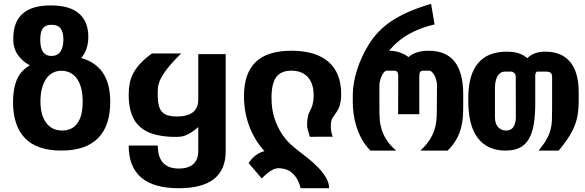

<svg xmlns="http://www.w3.org/2000/svg" viewBox="-20 -785 3050 1001"><path d="M299.3 0Q172.4 0 110.1 -64.7Q47.9 -129.4 47.9 -253.4Q47.9 -323.2 68.4 -370.6Q88.9 -418 135.7 -444.3Q96.2 -464.8 72.5 -499.5Q48.8 -534.2 49.3 -583Q48.3 -756.8 244.1 -756.8Q342.8 -756.8 391.6 -714.8Q440.4 -672.9 440.4 -593.3Q440.4 -525.9 403.3 -482.4Q478 -461.9 516.4 -405.5Q554.7 -349.1 554.7 -253.4Q554.7 -128.4 490.7 -64.2Q426.8 0 299.3 0ZM248 -493.2Q278.8 -493.2 294.7 -515.4Q310.5 -537.6 310.5 -580.1Q310.5 -615.7 296.6 -635.7Q282.7 -655.8 248 -655.8Q218.8 -655.8 204.3 -638.4Q189.9 -621.1 189.9 -578.1Q189.9 -534.2 204.6 -513.7Q219.2 -493.2 248 -493.2ZM304.2 -104.5Q356 -104.5 383.5 -142.6Q411.1 -180.7 411.1 -254.9Q411.1 -291.5 404.1 -321.8Q397 -352.1 381.8 -374Q367.7 -394.5 346.7 -405.3Q325.7 -416 300.3 -416Q249.5 -416 220.2 -373.5Q206.1 -352.5 198.5 -323Q190.9 -293.5 190.9 -256.8Q190.9 -218.8 199 -190.4Q207 -162.1 222.2 -143.1Q236.3 -124.5 256.8 -114.5Q277.3 -104.5 304.2 -104.5Z M912.1 196.3Q650.9 196.3 650.9 -26.4H802.7Q802.7 93.8 913.1 93.8Q960.4 93.8 987.1 71Q1013.7 48.3 1013.7 1.5V-122.1Q995.1 -106.9 982.7 -98.4Q970.2 -89.8 957 -83.5Q949.2 -79.6 942.6 -77.4Q936 -75.2 928.7 -73.7Q921.4 -72.3 912.8 -71.8Q904.3 -71.3 893.1 -71.3Q839.4 -71.3 792.5 -82.5Q745.6 -93.8 713.4 -120.6Q681.2 -147.5 666 -189.9Q650.9 -232.4 650.9 -290Q650.9 -322.8 656.2 -350.1Q661.6 -377.4 675.3 -403.8Q689.5 -430.2 712.6 -455.1Q735.8 -480 772.5 -506.3H924.3Q892.1 -474.1 872.6 -451.7Q853 -429.2 840.3 -411.6Q827.6 -393.6 819.6 -378.4Q811.5 -363.3 807.6 -348.1Q803.7 -334 803 -322.5Q802.2 -311 802.2 -299.8Q802.2 -258.3 807.9 -235.6Q813.5 -212.9 826.7 -199.7Q839.4 -187.5 857.9 -182.6Q876.5 -177.7 901.4 -177.7Q957 -177.7 985.4 -199.5Q1013.7 -221.2 1013.7 -267.1V-502.9H1156.7V3.4Q1156.7 196.3 912.1 196.3Z M1547.4 196.3Q1537.1 154.8 1515.9 129.6Q1494.6 104.5 1465.3 96.2Q1456.1 94.2 1447.3 93Q1438.5 91.8 1432.1 91.8Q1396 91.8 1344.7 145.5L1275.9 64.9Q1293.5 40 1313 24.9Q1332.5 9.8 1358.9 2.9Q1331.1 -27.3 1311 -61.5Q1291 -95.7 1277.8 -132.1Q1264.6 -168.5 1258.3 -206.5Q1252 -244.6 1252 -283.2Q1252 -402.8 1313 -461.7Q1374 -520.5 1499.5 -520.5Q1564 -520.5 1612.3 -505.6Q1660.6 -490.7 1693.4 -461.9Q1726.1 -433.1 1742.4 -391.1Q1758.8 -349.1 1758.8 -294.9Q1758.8 -272.5 1756.1 -256.3Q1753.4 -240.2 1748.3 -227.3Q1743.2 -214.4 1736.1 -203.1Q1729 -191.9 1720.2 -179.7Q1714.8 -171.9 1712.4 -168Q1710 -164.1 1708.5 -158.7Q1706.5 -152.3 1705.6 -144Q1704.6 -135.7 1704.6 -127.9Q1704.6 -123.5 1704.8 -117.7Q1705.1 -111.8 1706.1 -106.4Q1707 -98.1 1709 -90.3Q1710.9 -82.5 1714.4 -72.3L1595.2 -71.8Q1592.8 -81.5 1590.3 -89.4Q1587.9 -97.2 1585.4 -105.5Q1582.5 -115.7 1581.8 -121.3Q1581.1 -127 1581.1 -133.8Q1581.1 -154.3 1584.2 -172.1Q1587.4 -189.9 1591.8 -198.2Q1597.2 -208.5 1601.6 -218Q1606 -227.5 1608.9 -237.5Q1611.8 -247.6 1613.5 -259.3Q1615.2 -271 1615.2 -286.1Q1615.2 -322.8 1606.2 -346.7Q1597.2 -370.6 1583 -385.3Q1552.2 -416.5 1499 -416.5Q1444.8 -416.5 1420.2 -382.8Q1395.5 -349.1 1395.5 -276.9Q1395.5 -214.8 1410.9 -168.7Q1426.3 -122.6 1448.2 -89.1Q1470.2 -55.7 1493.9 -34.2Q1517.6 -12.7 1534.2 0Q1560.1 19.5 1588.6 42.5Q1617.2 65.4 1640.9 90.3Q1664.6 115.2 1680.2 142.1Q1695.8 168.9 1695.8 196.3H1547.4Z M1911.1 0Q1883.3 -27.8 1865.5 -61Q1847.7 -94.2 1837.4 -127.9Q1827.1 -161.6 1823.2 -193.4Q1819.3 -225.1 1819.3 -250V-292.5Q1819.3 -321.3 1825.2 -354.5Q1831.1 -387.7 1842 -422.1Q1853 -456.5 1868.7 -490.2Q1884.3 -523.9 1903.3 -554.2Q1925.8 -589.8 1954.1 -619.6Q1982.4 -649.4 2020.8 -675Q2059.1 -700.7 2109.6 -722.9Q2160.2 -745.1 2227.5 -765.1L2245.6 -657.7Q2172.9 -641.1 2113.5 -608.2Q2054.2 -575.2 2008.3 -520.5Q2039.1 -520.5 2065.7 -511Q2092.3 -501.5 2109.9 -487.3Q2129.4 -504.9 2155.8 -512.7Q2182.1 -520.5 2214.4 -520.5Q2305.7 -520.5 2350.3 -463.4Q2395 -406.2 2395 -293.9V-228.5Q2395 -199.2 2392.8 -170.7Q2390.6 -142.1 2382.3 -113.3Q2374 -84 2357.9 -55.9Q2341.8 -27.8 2314 0H2171.9Q2201.7 -27.8 2218.8 -54.2Q2235.8 -80.6 2244.6 -106.9Q2252.9 -132.3 2255.1 -157Q2257.3 -181.6 2257.3 -205.6L2258.3 -341.8Q2258.3 -351.6 2255.1 -364.5Q2252 -377.4 2246.6 -388.7Q2240.7 -400.9 2233.2 -408.7Q2225.6 -416.5 2217.3 -416.5H2186Q2176.3 -416.5 2171.1 -410.6Q2166 -404.8 2166 -384.8V-189.5H2055.7L2056.2 -387.2Q2056.2 -397 2054.4 -402.8Q2052.7 -408.7 2049.8 -411.6Q2046.4 -414.6 2041.7 -415.5Q2037.1 -416.5 2031.2 -416.5H1997.6Q1989.3 -416.5 1982.2 -408.4Q1975.1 -400.4 1969.7 -388.7Q1964.4 -377 1961.2 -364Q1958 -351.1 1958 -341.8V-217.8Q1958 -189.9 1959.7 -163.6Q1961.4 -137.2 1969.7 -109.9Q1978 -82.5 1995.6 -55.2Q2013.2 -27.8 2045.4 0H1911.1Z M2615.7 0Q2521.5 0 2471.4 -64.9Q2421.4 -129.9 2421.4 -258.3V-272.5Q2421.4 -394 2471.7 -454.8Q2522 -515.6 2621.6 -515.6Q2656.7 -515.6 2682.6 -507.6Q2708.5 -499.5 2729 -481.9Q2738.3 -490.2 2747.8 -496.6Q2757.3 -502.9 2768.6 -507.1Q2779.8 -511.2 2793.2 -513.4Q2806.6 -515.6 2823.7 -515.6Q2907.7 -515.6 2952.4 -462.4Q2997.1 -409.2 2997.1 -302.7V-257.3Q2997.1 -219.2 2991.9 -187.5Q2986.8 -155.8 2974.6 -126.5Q2962.4 -96.7 2942.4 -66.2Q2922.4 -35.6 2893.1 0H2788.1Q2814.5 -32.2 2828.6 -57.1Q2842.8 -82 2849.6 -106Q2856.4 -129.9 2857.4 -156.5Q2858.4 -183.1 2858.4 -218.8V-384.3Q2858.4 -399.9 2850.3 -405.8Q2842.3 -411.6 2828.1 -411.6H2781.7Q2776.4 -411.6 2773.4 -405.3Q2770.5 -398.9 2770.5 -391.6V-246.1Q2770.5 -184.1 2762.9 -138.2Q2755.4 -92.3 2737.8 -61.5Q2720.2 -30.8 2690.9 -15.4Q2661.6 0 2615.7 0ZM2618.2 -104.5Q2644.5 -104.5 2656.7 -123Q2668.9 -141.6 2669.4 -173.8L2668.9 -384.3Q2668.9 -397.5 2660.6 -404.8Q2652.8 -411.6 2646 -411.6H2612.8Q2599.1 -411.6 2589.1 -404.8Q2579.1 -397.9 2572.8 -386.2Q2566.4 -374.5 2563.5 -358.9Q2560.5 -343.3 2560.5 -325.7V-174.8Q2560.5 -139.6 2577.1 -122.1Q2593.8 -104.5 2618.2 -104.5Z"/></svg>

Font: Hack
Style: Bold
Weight: 700
Monospace: yes
Designer: Christopher Simpkins
Foundry: Christopher Simpkins
Version: Version 2.017